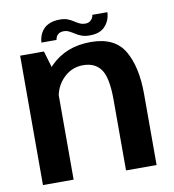

<svg xmlns="http://www.w3.org/2000/svg" viewBox="-81 -794 786 866"><g transform="rotate(-10 312.0 -361.0)"><path d="M46 0H186.5V-486L155 -592.5H46ZM426.5 0H566.5V-325.5Q566.5 -450 523 -524Q479.5 -598 370 -598Q256.5 -598 185.2 -526.5Q114 -455 114 -379L182 -344Q182 -413 221.5 -457Q261 -501 317.5 -501Q372.5 -501 399.5 -462.8Q426.5 -424.5 426.5 -324ZM371 -628Q396 -628 413 -634.5Q430 -641 440.5 -652Q451 -663 457 -675Q463 -687 465.2 -698.5Q467.5 -710 467.5 -717.5H398.5Q398.5 -711.5 394.5 -703.5Q390.5 -695.5 382.2 -689.8Q374 -684 361.5 -684Q346.5 -684 334.8 -689.8Q323 -695.5 311.5 -703.2Q300 -711 285.5 -716.5Q271 -722 250.5 -722Q225 -722 207.5 -715.5Q190 -709 179 -698.8Q168 -688.5 162 -676.5Q156 -664.5 153.5 -653.2Q151 -642 151 -634H220Q220.5 -640 224 -648Q227.5 -656 236 -661.5Q244.5 -667 258.5 -667Q272 -667 283.2 -661.2Q294.5 -655.5 306.8 -647.5Q319 -639.5 334.2 -633.8Q349.5 -628 371 -628Z"/></g></svg>

Font: Anybody UltraCondensed Thin SemiBold
Style: Regular
Weight: 600
Version: Version 1.111